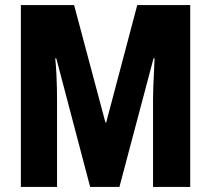

<svg xmlns="http://www.w3.org/2000/svg" viewBox="-20 -734 828 754"><path d="M334 0 201 -505H197Q200 -473 201.5 -443.5Q203 -414 203.5 -388.5Q204 -363 204 -341V0H62V-714H271L394 -253H397L519 -714H727V0H581V-343Q581 -368 582 -393Q583 -418 584.5 -446Q586 -474 587 -505H583L449 0Z"/></svg>

Font: Noto Sans Khmer ExtraCondensed ExtraBold
Style: Regular
Weight: 800
Width: 2
Designer: Danh Hong and the Monotype Design Team
Foundry: Monotype Imaging Inc.
Version: Version 2.004